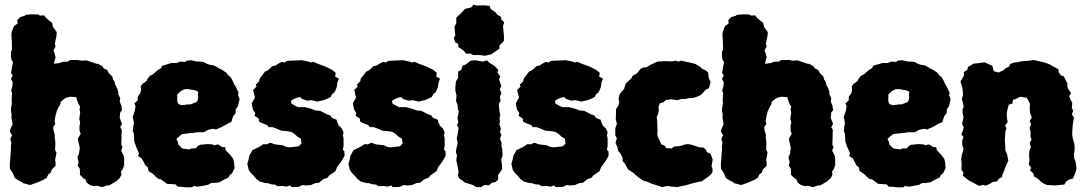

<svg xmlns="http://www.w3.org/2000/svg" viewBox="-20 -781 4671 826"><path d="M44 -15 39 -27 33 -40 23 -54 22 -75 24 -94 25 -112 26 -126 27 -137V-152L29 -167L24 -184L32 -199L22 -215L26 -229L34 -246L32 -260L29 -276L30 -289L27 -304L28 -320L31 -334L30 -354L31 -361L32 -382L28 -390L33 -410L35 -426L27 -442L35 -457L27 -467L30 -480L32 -495L36 -513L29 -525L27 -538V-559L32 -568L31 -589V-602L29 -632L31 -646L37 -661L40 -669L56 -680L54 -694L66 -707L86 -713L91 -717L111 -719H144L152 -714L170 -715L177 -705L196 -689L204 -683L208 -665L219 -650L224 -643L223 -627L216 -593L219 -581L210 -565L216 -548L219 -533L215 -520L212 -507L223 -508L238 -510L249 -515L272 -516L282 -523H315L329 -520L353 -521L368 -516L394 -507L403 -506L422 -495L426 -487L441 -480L447 -468L463 -452L466 -440L474 -427L475 -418L485 -399L489 -385V-375L497 -359L495 -344L502 -327L505 -307L497 -297L495 -274L505 -248L497 -234L504 -222L503 -206V-192L502 -158L507 -149L501 -133L512 -112L514 -97V-70L508 -54L501 -43L502 -28L495 -15L480 -1L468 6L449 17H439L419 24L397 18L384 20L367 15L352 4L348 -9L340 -13L324 -29V-43L323 -56L314 -68L318 -84L313 -104L320 -121L323 -145L321 -155L316 -177L315 -185L327 -205L322 -220V-239L325 -254L321 -269L325 -298L322 -311L325 -321L317 -336L311 -352L308 -363L283 -365L263 -360L249 -350L239 -340L241 -335L232 -320L224 -303L218 -279L215 -260L218 -248L209 -234L210 -221L216 -200L215 -190L218 -171V-158L217 -137L223 -124L217 -93L219 -84V-68L203 -52L198 -38L188 -31L181 -16L166 -7L159 -4L143 3L124 10L109 15L91 10L79 7L74 2L63 -3Z M781 25 767 23 744 22 735 12 717 11 699 10 684 -1 671 -10 662 -11 651 -20 638 -33 619 -45 616 -61 605 -70 599 -83 590 -99 574 -110 578 -121 573 -133 565 -151 558 -171 557 -183 556 -205 551 -219 553 -231 556 -254 551 -277 556 -293 560 -305 563 -325 558 -336 572 -349 573 -366 584 -381 587 -396 585 -409 593 -420 611 -433 614 -441 624 -454 640 -463 658 -479 673 -488 677 -498 694 -503 718 -510H741L754 -516L777 -515L783 -520L801 -522L828 -516H843L857 -514L867 -508L880 -503L902 -499L922 -487L936 -480L955 -467L961 -458L973 -448L981 -433L987 -419L993 -410L1006 -383L1004 -372L1011 -354L1008 -343L1004 -325L994 -310V-295L983 -281L975 -256L961 -250L935 -235L909 -224L897 -227L877 -223L856 -212H839H827L809 -209L796 -208L763 -204L753 -196L739 -183L745 -171L748 -158L754 -153L763 -143L772 -141L796 -138L801 -142L822 -143L830 -152L840 -158L871 -161L893 -160L902 -156L917 -160L937 -148H949L951 -135L971 -114L983 -98L987 -83L989 -57L978 -35L969 -29L964 -18L940 -6L924 3L905 6H889L875 14L850 19L831 22L813 19L807 25ZM760 -329H768L776 -330L782 -331L789 -332H800L808 -335L815 -338L822 -340L828 -345L831 -353L833 -362L831 -372L832 -379L833 -385L828 -389L821 -392L812 -394L803 -395L794 -397L786 -398L774 -397L767 -394L758 -389L753 -384L747 -379L742 -372L743 -363L742 -354L743 -345L745 -337L751 -332Z M1097 0 1081 -13 1072 -24 1059 -37 1050 -50 1044 -76 1049 -93 1053 -112 1066 -135 1089 -146 1100 -152 1113 -161 1127 -160 1143 -167 1162 -160 1197 -156 1211 -149 1224 -147 1244 -149 1266 -152 1277 -164 1274 -185 1261 -192 1248 -204 1234 -213 1220 -216 1190 -219 1174 -226 1153 -234H1136L1129 -243L1103 -253L1094 -259L1093 -271L1075 -283L1078 -294L1068 -310L1063 -337L1077 -361L1072 -380L1069 -394L1084 -409L1080 -416L1095 -432L1097 -443L1106 -454L1120 -473L1128 -476L1140 -485L1151 -496L1165 -499L1179 -508L1193 -515L1204 -512L1215 -519L1231 -520L1278 -522L1303 -517L1318 -512L1329 -515L1349 -506L1377 -496L1398 -486L1408 -481L1424 -468L1422 -451L1438 -443L1431 -424L1429 -407L1424 -394L1416 -380L1410 -378L1402 -363L1384 -355L1375 -351L1346 -344L1320 -350L1303 -348L1279 -355L1273 -363L1261 -362L1244 -355L1231 -347L1234 -335L1252 -325L1263 -320H1292L1319 -313L1337 -306L1358 -304L1387 -289L1400 -285L1408 -274L1428 -266L1431 -255L1438 -240L1450 -229L1458 -212L1455 -199L1458 -186V-154L1455 -137L1462 -129V-110L1448 -86L1430 -62L1424 -46L1415 -39L1395 -25L1390 -17L1371 -10L1352 5L1336 7L1317 15L1298 17L1281 15L1265 23L1234 24L1229 17L1211 22L1195 19L1174 20L1162 13L1148 12L1128 6L1124 7Z M1532 0 1516 -13 1507 -24 1494 -37 1485 -50 1479 -76 1484 -93 1488 -112 1501 -135 1524 -146 1535 -152 1548 -161 1562 -160 1578 -167 1597 -160 1632 -156 1646 -149 1659 -147 1679 -149 1701 -152 1712 -164 1709 -185 1696 -192 1683 -204 1669 -213 1655 -216 1625 -219 1609 -226 1588 -234H1571L1564 -243L1538 -253L1529 -259L1528 -271L1510 -283L1513 -294L1503 -310L1498 -337L1512 -361L1507 -380L1504 -394L1519 -409L1515 -416L1530 -432L1532 -443L1541 -454L1555 -473L1563 -476L1575 -485L1586 -496L1600 -499L1614 -508L1628 -515L1639 -512L1650 -519L1666 -520L1713 -522L1738 -517L1753 -512L1764 -515L1784 -506L1812 -496L1833 -486L1843 -481L1859 -468L1857 -451L1873 -443L1866 -424L1864 -407L1859 -394L1851 -380L1845 -378L1837 -363L1819 -355L1810 -351L1781 -344L1755 -350L1738 -348L1714 -355L1708 -363L1696 -362L1679 -355L1666 -347L1669 -335L1687 -325L1698 -320H1727L1754 -313L1772 -306L1793 -304L1822 -289L1835 -285L1843 -274L1863 -266L1866 -255L1873 -240L1885 -229L1893 -212L1890 -199L1893 -186V-154L1890 -137L1897 -129V-110L1883 -86L1865 -62L1859 -46L1850 -39L1830 -25L1825 -17L1806 -10L1787 5L1771 7L1752 15L1733 17L1716 15L1700 23L1669 24L1664 17L1646 22L1630 19L1609 20L1597 13L1583 12L1563 6L1559 7Z M2015 -544 2006 -550H1985L1975 -563L1952 -579L1951 -593L1938 -599L1932 -619L1939 -628L1935 -666L1943 -681V-705L1962 -723L1981 -743L2007 -749L2017 -761L2032 -757L2061 -758L2086 -756L2091 -742L2112 -728L2120 -717L2135 -709L2137 -697L2149 -685L2144 -668L2148 -629V-605L2128 -584L2129 -572L2110 -559L2093 -547L2065 -541L2047 -544ZM2050 24H2029L2015 15L1979 4L1971 -3L1957 -12L1949 -27L1953 -39L1948 -69L1943 -92L1946 -113L1941 -127L1944 -144L1949 -164L1945 -185L1951 -216L1953 -231L1946 -242L1952 -255L1948 -273L1954 -301L1950 -311L1948 -331L1942 -346L1944 -370L1939 -392V-403L1941 -430L1951 -447V-473L1964 -480L1971 -499L1981 -502L2005 -520L2024 -522L2056 -516L2075 -521L2087 -510L2108 -497L2124 -480L2120 -470L2132 -452L2127 -440L2137 -410L2130 -397L2137 -379L2131 -367L2133 -345L2126 -335L2128 -307L2132 -287L2129 -272L2131 -257L2128 -247L2135 -228L2131 -213L2137 -201L2131 -184L2138 -166L2137 -154L2141 -138L2142 -110L2136 -96L2140 -67V-53L2123 -28V-8L2112 2L2097 5L2084 16L2064 15Z M2233 0 2217 -13 2208 -24 2195 -37 2186 -50 2180 -76 2185 -93 2189 -112 2202 -135 2225 -146 2236 -152 2249 -161 2263 -160 2279 -167 2298 -160 2333 -156 2347 -149 2360 -147 2380 -149 2402 -152 2413 -164 2410 -185 2397 -192 2384 -204 2370 -213 2356 -216 2326 -219 2310 -226 2289 -234H2272L2265 -243L2239 -253L2230 -259L2229 -271L2211 -283L2214 -294L2204 -310L2199 -337L2213 -361L2208 -380L2205 -394L2220 -409L2216 -416L2231 -432L2233 -443L2242 -454L2256 -473L2264 -476L2276 -485L2287 -496L2301 -499L2315 -508L2329 -515L2340 -512L2351 -519L2367 -520L2414 -522L2439 -517L2454 -512L2465 -515L2485 -506L2513 -496L2534 -486L2544 -481L2560 -468L2558 -451L2574 -443L2567 -424L2565 -407L2560 -394L2552 -380L2546 -378L2538 -363L2520 -355L2511 -351L2482 -344L2456 -350L2439 -348L2415 -355L2409 -363L2397 -362L2380 -355L2367 -347L2370 -335L2388 -325L2399 -320H2428L2455 -313L2473 -306L2494 -304L2523 -289L2536 -285L2544 -274L2564 -266L2567 -255L2574 -240L2586 -229L2594 -212L2591 -199L2594 -186V-154L2591 -137L2598 -129V-110L2584 -86L2566 -62L2560 -46L2551 -39L2531 -25L2526 -17L2507 -10L2488 5L2472 7L2453 15L2434 17L2417 15L2401 23L2370 24L2365 17L2347 22L2331 19L2310 20L2298 13L2284 12L2264 6L2260 7Z M2828 24 2816 19 2785 10 2765 1 2749 -3 2728 -17 2716 -27 2704 -38 2682 -52 2669 -76 2658 -89 2659 -101 2650 -120 2640 -131 2636 -148 2628 -167 2634 -186 2627 -199V-229L2634 -248L2629 -268L2630 -291V-311L2641 -328L2644 -342L2641 -355L2645 -373L2651 -383L2665 -398L2671 -420L2682 -431L2697 -445L2702 -455L2720 -465L2734 -483L2745 -490L2762 -492L2780 -503L2808 -516L2839 -518L2871 -517L2887 -520L2898 -516L2909 -520L2928 -516L2957 -510L2971 -506L2995 -492L2997 -487L3018 -477L3026 -469L3030 -442L3037 -429L3033 -412L3030 -402L3015 -394L3003 -380L2993 -371L2974 -363L2959 -359H2946L2926 -355H2913L2892 -350L2869 -354L2855 -352L2845 -351L2834 -341L2819 -337L2813 -322L2814 -306L2812 -293L2805 -277L2807 -265L2808 -236L2809 -218L2808 -205L2809 -195L2818 -176L2825 -160L2839 -155L2846 -144L2869 -142L2879 -150L2897 -152L2907 -153L2932 -161L2949 -160L2968 -154L2990 -147L3007 -146L3015 -139L3022 -126L3037 -120L3046 -94L3041 -66L3046 -52L3044 -37L3030 -23L2999 -1L2977 3L2951 10L2930 16L2910 20L2894 24L2863 21L2851 19Z M3103 -15 3098 -27 3092 -40 3082 -54 3081 -75 3083 -94 3084 -112 3085 -126 3086 -137V-152L3088 -167L3083 -184L3091 -199L3081 -215L3085 -229L3093 -246L3091 -260L3088 -276L3089 -289L3086 -304L3087 -320L3090 -334L3089 -354L3090 -361L3091 -382L3087 -390L3092 -410L3094 -426L3086 -442L3094 -457L3086 -467L3089 -480L3091 -495L3095 -513L3088 -525L3086 -538V-559L3091 -568L3090 -589V-602L3088 -632L3090 -646L3096 -661L3099 -669L3115 -680L3113 -694L3125 -707L3145 -713L3150 -717L3170 -719H3203L3211 -714L3229 -715L3236 -705L3255 -689L3263 -683L3267 -665L3278 -650L3283 -643L3282 -627L3275 -593L3278 -581L3269 -565L3275 -548L3278 -533L3274 -520L3271 -507L3282 -508L3297 -510L3308 -515L3331 -516L3341 -523H3374L3388 -520L3412 -521L3427 -516L3453 -507L3462 -506L3481 -495L3485 -487L3500 -480L3506 -468L3522 -452L3525 -440L3533 -427L3534 -418L3544 -399L3548 -385V-375L3556 -359L3554 -344L3561 -327L3564 -307L3556 -297L3554 -274L3564 -248L3556 -234L3563 -222L3562 -206V-192L3561 -158L3566 -149L3560 -133L3571 -112L3573 -97V-70L3567 -54L3560 -43L3561 -28L3554 -15L3539 -1L3527 6L3508 17H3498L3478 24L3456 18L3443 20L3426 15L3411 4L3407 -9L3399 -13L3383 -29V-43L3382 -56L3373 -68L3377 -84L3372 -104L3379 -121L3382 -145L3380 -155L3375 -177L3374 -185L3386 -205L3381 -220V-239L3384 -254L3380 -269L3384 -298L3381 -311L3384 -321L3376 -336L3370 -352L3367 -363L3342 -365L3322 -360L3308 -350L3298 -340L3300 -335L3291 -320L3283 -303L3277 -279L3274 -260L3277 -248L3268 -234L3269 -221L3275 -200L3274 -190L3277 -171V-158L3276 -137L3282 -124L3276 -93L3278 -84V-68L3262 -52L3257 -38L3247 -31L3240 -16L3225 -7L3218 -4L3202 3L3183 10L3168 15L3150 10L3138 7L3133 2L3122 -3Z M3840 25 3826 23 3803 22 3794 12 3776 11 3758 10 3743 -1 3730 -10 3721 -11 3710 -20 3697 -33 3678 -45 3675 -61 3664 -70 3658 -83 3649 -99 3633 -110 3637 -121 3632 -133 3624 -151 3617 -171 3616 -183 3615 -205 3610 -219 3612 -231 3615 -254 3610 -277 3615 -293 3619 -305 3622 -325 3617 -336 3631 -349 3632 -366 3643 -381 3646 -396 3644 -409 3652 -420 3670 -433 3673 -441 3683 -454 3699 -463 3717 -479 3732 -488 3736 -498 3753 -503 3777 -510H3800L3813 -516L3836 -515L3842 -520L3860 -522L3887 -516H3902L3916 -514L3926 -508L3939 -503L3961 -499L3981 -487L3995 -480L4014 -467L4020 -458L4032 -448L4040 -433L4046 -419L4052 -410L4065 -383L4063 -372L4070 -354L4067 -343L4063 -325L4053 -310V-295L4042 -281L4034 -256L4020 -250L3994 -235L3968 -224L3956 -227L3936 -223L3915 -212H3898H3886L3868 -209L3855 -208L3822 -204L3812 -196L3798 -183L3804 -171L3807 -158L3813 -153L3822 -143L3831 -141L3855 -138L3860 -142L3881 -143L3889 -152L3899 -158L3930 -161L3952 -160L3961 -156L3976 -160L3996 -148H4008L4010 -135L4030 -114L4042 -98L4046 -83L4048 -57L4037 -35L4028 -29L4023 -18L3999 -6L3983 3L3964 6H3948L3934 14L3909 19L3890 22L3872 19L3866 25ZM3819 -329H3827L3835 -330L3841 -331L3848 -332H3859L3867 -335L3874 -338L3881 -340L3887 -345L3890 -353L3892 -362L3890 -372L3891 -379L3892 -385L3887 -389L3880 -392L3871 -394L3862 -395L3853 -397L3845 -398L3833 -397L3826 -394L3817 -389L3812 -384L3806 -379L3801 -372L3802 -363L3801 -354L3802 -345L3804 -337L3810 -332Z M4162 -503 4168 -507 4185 -509 4216 -513 4237 -503 4249 -498 4255 -475 4276 -469 4299 -480 4304 -486 4321 -495 4326 -506 4344 -512 4356 -513 4377 -518H4390L4408 -520L4427 -523L4448 -518L4458 -516L4472 -513L4496 -504L4504 -499L4521 -490L4534 -482V-471L4544 -457L4557 -452L4564 -437L4572 -423V-408L4576 -397L4588 -381L4580 -367L4585 -352L4593 -340L4591 -318L4597 -304L4591 -290L4600 -274L4595 -245L4594 -227L4593 -214V-198L4596 -182L4601 -166L4603 -152V-135L4600 -118L4601 -101L4607 -86L4611 -59L4609 -45L4604 -32L4596 -13L4578 -8L4566 1L4559 13L4536 15L4517 17L4510 16L4484 15L4469 8L4457 0L4453 -5L4438 -17L4429 -21L4425 -36L4411 -48L4416 -59L4406 -74L4409 -90L4407 -116L4409 -135L4415 -147L4410 -166L4418 -181L4413 -192L4414 -213L4409 -231L4416 -245L4410 -261L4419 -275L4411 -297L4410 -313L4411 -334L4405 -347L4397 -360L4369 -365L4348 -354L4338 -352L4335 -335L4320 -331L4315 -314L4311 -295L4312 -273L4315 -256L4304 -241L4310 -230L4305 -213L4304 -197L4303 -179L4304 -164L4305 -146V-134L4313 -116L4318 -90L4311 -75L4304 -58L4299 -44L4292 -29V-21L4275 -10L4270 -1L4251 2L4238 10L4220 18L4209 14L4193 19L4172 8L4163 3L4149 -4L4139 -12L4122 -25L4125 -38L4116 -51L4117 -80L4115 -96L4117 -110L4123 -132L4125 -140L4120 -157L4119 -175L4125 -190L4116 -203L4123 -221L4126 -233L4119 -248L4123 -267L4125 -276L4121 -296V-309L4126 -324L4121 -343L4118 -355L4123 -373L4122 -387L4120 -404L4112 -430L4120 -444L4127 -456L4126 -470L4142 -481L4144 -493Z"/></svg>

Font: Winky Rough ExtraBold
Style: Regular
Weight: 800
Designer: Simon Atzbach
Foundry: typofactur
Version: Version 1.206; ttfautohint (v1.8.4.7-5d5b)